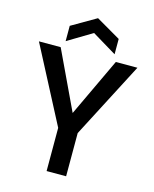

<svg xmlns="http://www.w3.org/2000/svg" viewBox="-132 -994 868 1082"><g transform="rotate(15 302.5 -453.5)"><path d="M303.2 -354 463.9 -694.8H589.8L359.9 -252V0H246.1V-252L15.1 -694.8H142.1ZM160.2 -734.9V-824.2L303.2 -907.2L445.8 -824.2V-734.9L303.2 -820.8Z"/></g></svg>

Font: PoppinsZ Medium
Style: Regular
Weight: 500
Designer: Ninad Kale (Devanagari), Jonny Pinhorn (Latin)
Foundry: Indian Type Foundry
Version: Version 3.002;FEAKit 1.0